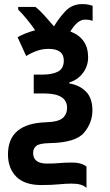

<svg xmlns="http://www.w3.org/2000/svg" viewBox="-20 -694 540 939"><path d="M403 121Q396 114 378.5 107.5Q361 101 329 101Q298 101 271 103.5Q244 106 210 106Q142 106 142 54Q142 32 157.5 19.5Q173 7 221 6Q350 4 391 -45Q432 -94 432 -154Q432 -213 401.5 -245Q371 -277 319 -286V-291Q360 -303 385.5 -337Q411 -371 411 -414Q411 -507 324 -540Q359 -598 395 -598Q419 -598 433 -592V-666Q426 -668 414 -671Q402 -674 382 -674Q333 -674 301 -640.5Q269 -607 244 -565Q219 -594 196.5 -619Q174 -644 154 -660H69V-647Q111 -605 152 -546Q103 -533 66 -512L108 -420Q132 -435 159.5 -445Q187 -455 217 -455Q292 -455 292 -398Q292 -359 264 -344Q236 -329 184 -329H145V-237H195Q308 -237 308 -167Q308 -136 287 -117Q266 -98 205 -96Q19 -90 19 61Q19 129 59.5 170Q100 211 182 211Q232 211 267 207.5Q302 204 331 204Q382 204 403 225Z"/></svg>

Font: Noto Sans Mono UI Condensed
Style: Bold
Weight: 700
Width: 3
Designer: Monotype Design team
Foundry: Monotype Imaging Inc.
Version: 1.000